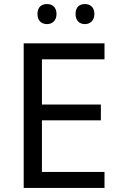

<svg xmlns="http://www.w3.org/2000/svg" viewBox="-20 -928 596 948"><path d="M165 -859C165 -825 186 -809 212 -809C237 -809 259 -825 259 -859C259 -894 237 -908 212 -908C186 -908 165 -894 165 -859ZM353 -859C353 -825 374 -809 399 -809C424 -809 446 -825 446 -859C446 -894 424 -908 399 -908C374 -908 353 -894 353 -859ZM496 0V-79H187V-334H478V-412H187V-635H496V-714H97V0Z"/></svg>

Font: Noto Sans Gurmukhi UI
Style: Regular
Weight: 400
Designer: Jelle Bosma - Monotype Design Team
Foundry: Monotype Imaging Inc.
Version: Version 2.004